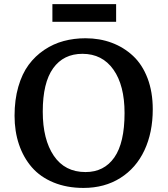

<svg xmlns="http://www.w3.org/2000/svg" viewBox="-20 -900 815 934"><path d="M234.9 -793.9V-879.9H544.9V-793.9ZM386.2 14.2Q304.7 14.2 240.2 -12.5Q175.8 -39.1 134.8 -86.4Q93.8 -133.8 72.3 -197.5Q50.8 -261.2 50.8 -336.9Q50.8 -414.6 69.1 -478Q87.4 -541.5 119.4 -584.7Q151.4 -627.9 195.6 -657.5Q239.7 -687 289.8 -700.4Q339.8 -713.9 396 -713.9Q464.8 -713.9 523.7 -691.9Q582.5 -669.9 627.4 -627.9Q672.4 -585.9 697.8 -519.3Q723.1 -452.6 723.1 -368.2Q723.1 -255.4 682.6 -168.9Q642.1 -82.5 565.4 -34.2Q488.8 14.2 386.2 14.2ZM396 -63Q486.3 -63 536.1 -134Q585.9 -205.1 585.9 -350.1Q585.9 -484.9 531.7 -561.5Q477.5 -638.2 380.9 -638.2Q289.1 -638.2 238.5 -567.9Q188 -497.6 188 -356.9Q188 -221.7 241.7 -142.3Q295.4 -63 396 -63Z"/></svg>

Font: Literata Book SemiBold
Style: Regular
Weight: 600
Designer: Latin by Veronika Burian and Jose Scaglione. Greek by Irene Vlachou. Cyrillic by Vera Evstafieva
Foundry: TypeTogether
Version: Version 2.003;PS 002.003;hotconv 1.0.88;makeotf.lib2.5.64775